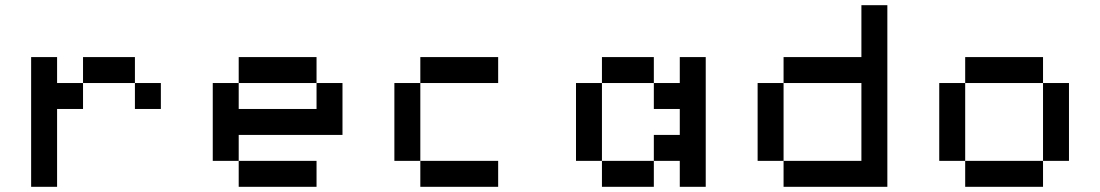

<svg xmlns="http://www.w3.org/2000/svg" viewBox="-20 -720 4240 740"><path d="M200 -500H100V0H200V-300H300V-400H200ZM300 -400H500V-500H300ZM500 -300H600V-400H500Z M1200 -500H900V-400H1200ZM800 -100H900V-200H1300V-400H1200V-300H900V-400H800ZM900 0H1200V-100H900Z M1900 -500H1600V-400H1900ZM1500 -100H1600V-400H1500ZM1600 0H1900V-100H1600Z M2300 -400H2200V-100H2300ZM2300 0H2500V-100H2300ZM2300 -400H2500V-500H2300ZM2500 -100H2600V0H2700V-500H2600V-400H2500V-300H2600V-200H2500Z M3400 -700H3300V-500H3000V-400H3300V-100H3000V0H3400ZM2900 -100H3000V-400H2900Z M4000 -500H3700V-400H4000ZM3600 -100H3700V-400H3600ZM3700 0H4000V-100H3700ZM4000 -100H4100V-400H4000Z"/></svg>

Font: FT88
Style: Regular
Weight: 400
Designer: Ange Degheest & Mandy Elbé
Foundry: Velvetyne Type Foundry
Version: Version 1.000;FEAKit 1.0